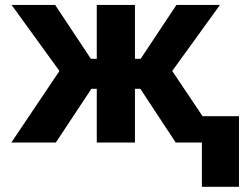

<svg xmlns="http://www.w3.org/2000/svg" viewBox="-20 -565 967 761"><path d="M24.9 0 215.6 -283.7 25.9 -545.5H198.5L340.2 -332H363.6V-545.5H514.9V-332H537.6L679.3 -545.5H851.9L662.6 -283.7L853 0H676.5L536.2 -213.1H514.9V0H363.6V-213.1H342.3L201.3 0ZM927.2 -104.4V175.4H780.2V-104.4Z"/></svg>

Font: InterMG
Style: Bold
Weight: 700
Designer: Rasmus Andersson
Foundry: rsms
Version: Version 3.019;December 26, 2023;FontCreator 15.0.0.2955 64-b